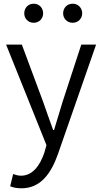

<svg xmlns="http://www.w3.org/2000/svg" viewBox="-20 -781 552 1037"><path d="M96 236C201 236 257 153 293 51L499 -540H419L318 -231C303 -183 287 -128 272 -79H267C248 -129 230 -184 213 -231L98 -540H13L231 3L219 45C195 115 155 168 93 168C78 168 62 163 51 159L35 225C51 232 72 236 96 236ZM162 -658C192 -658 213 -681 213 -709C213 -738 192 -761 162 -761C132 -761 111 -738 111 -709C111 -681 132 -658 162 -658ZM373 -658C402 -658 424 -681 424 -709C424 -738 402 -761 373 -761C342 -761 321 -738 321 -709C321 -681 342 -658 373 -658Z"/></svg>

Font: Noto Sans CJK SC DemiLight
Style: Regular
Weight: 350
Designer: Ryoko NISHIZUKA 西塚涼子 (kana, bopomofo & ideographs); Paul D. Hunt (Latin, Greek & Cyrillic); Sandoll Communications 산돌커뮤니
Foundry: Adobe
Version: Version 2.004;hotconv 1.0.118;makeotfexe 2.5.65603